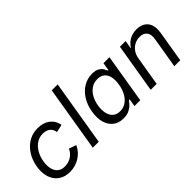

<svg xmlns="http://www.w3.org/2000/svg" viewBox="6 -1362 2007 2007"><g transform="rotate(-45 1009.5 -358.5)"><path d="M257.8 11.7Q191.9 11.7 144.5 -15.9Q97.2 -43.5 71.5 -93.8Q45.9 -144 45.9 -211.4Q45.9 -276.4 66.2 -337.4Q86.4 -398.4 124.5 -447Q162.6 -495.6 217 -524.2Q271.5 -552.7 340.3 -552.7Q380.9 -552.7 415.3 -542.2Q449.7 -531.7 475.8 -511.7Q502 -491.7 518.6 -463.4Q535.2 -435.1 540.5 -399.4L454.6 -380.4Q452.1 -401.4 443.4 -418.5Q434.6 -435.5 419.9 -448Q405.3 -460.4 385 -467.3Q364.7 -474.1 338.4 -474.1Q288.6 -474.1 250.5 -450.7Q212.4 -427.2 186.3 -388.7Q160.2 -350.1 147 -304Q133.8 -257.8 133.8 -212.4Q133.8 -171.9 146.7 -138.7Q159.7 -105.5 187.5 -86.2Q215.3 -66.9 259.8 -66.9Q288.1 -66.9 313.2 -74.7Q338.4 -82.5 359.1 -96.4Q379.9 -110.4 395.5 -129.2Q411.1 -147.9 420.4 -169.9L501.5 -141.6Q484.9 -105.5 459.5 -77.1Q434.1 -48.8 402.3 -29.1Q370.6 -9.3 334 1.2Q297.4 11.7 257.8 11.7Z M812 -727.5 691.4 0H603.5L724.1 -727.5Z M1048.8 11.7Q981 11.7 934.6 -23.2Q888.2 -58.1 869.4 -121.8Q850.6 -185.5 864.7 -272Q879.4 -358.9 919.4 -421.6Q959.5 -484.4 1017.6 -518.6Q1075.7 -552.7 1143.6 -552.7Q1196.3 -552.7 1224.6 -535.4Q1252.9 -518.1 1265.9 -495.8Q1278.8 -473.6 1285.6 -458.5H1293L1307.1 -545.9H1395.5L1305.2 0H1219.7L1233.4 -84.5H1223.1Q1210.9 -68.4 1189.9 -45.7Q1168.9 -22.9 1134.8 -5.6Q1100.6 11.7 1048.8 11.7ZM1076.2 -66.9Q1126 -66.9 1164.3 -93.3Q1202.6 -119.6 1228 -166Q1253.4 -212.4 1263.2 -272.9Q1273.4 -333.5 1263.4 -378.7Q1253.4 -423.8 1223.4 -449Q1193.4 -474.1 1143.6 -474.1Q1091.3 -474.1 1052 -447Q1012.7 -419.9 988 -374.5Q963.4 -329.1 954.1 -272.9Q944.8 -215.8 954.6 -168.9Q964.4 -122.1 994.6 -94.5Q1024.9 -66.9 1076.2 -66.9Z M1601.6 -324.2 1547.4 0H1459.5L1550.3 -545.9H1634.8L1613.3 -413.6L1600.6 -416.5Q1637.2 -490.7 1687 -521.7Q1736.8 -552.7 1797.9 -552.7Q1854.5 -552.7 1893.6 -529.3Q1932.6 -505.9 1949 -459.5Q1965.3 -413.1 1953.6 -343.8L1896.5 0H1808.6L1865.7 -342.3Q1876.5 -406.2 1850.1 -439.9Q1823.7 -473.6 1768.6 -473.6Q1728.5 -473.6 1693.4 -455.8Q1658.2 -438 1633.8 -404.5Q1609.4 -371.1 1601.6 -324.2Z"/></g></svg>

Font: Inter
Style: Italic
Weight: 400
Italic angle: -9.3988°
Designer: Rasmus Andersson
Foundry: rsms
Version: Version 4.001;git-66647c0bb